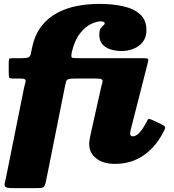

<svg xmlns="http://www.w3.org/2000/svg" viewBox="-20 -820 896 990"><path d="M12.5 88Q8 111 4.5 124.8Q1 138.5 9.2 144.2Q17.5 150 48 150H158Q182.5 150 193.8 148.5Q205 147 209.5 138.5Q214 130 218 110L314 -370Q318 -389 320.5 -398.5Q323 -408 332 -411.5Q341 -415 364 -415H476Q499.5 -415 505.2 -410.2Q511 -405.5 508 -395.2Q505 -385 501 -368L450 -140Q447.5 -128.5 443.8 -110Q440 -91.5 440 -77Q440 -32 475.8 -3.5Q511.5 25 573 25Q655 25 717.8 -17.2Q780.5 -59.5 820 -134.5Q831.5 -155.5 831.8 -162.8Q832 -170 810 -180.5L766 -201Q746 -210.5 742.2 -203.5Q738.5 -196.5 729.5 -180Q711.5 -147.5 695.5 -132.2Q679.5 -117 665 -117Q651 -117 651 -131Q651 -135 652 -140.8Q653 -146.5 654 -151L741 -492Q746.5 -513 743.5 -516.5Q740.5 -520 714 -520H390Q360 -520 352.5 -522Q345 -524 350 -550Q365 -613.5 392.8 -648.2Q420.5 -683 449.8 -696.5Q479 -710 499 -710Q508 -710 514 -707.2Q520 -704.5 520 -700Q520 -694 513 -689Q506 -684 499 -673.5Q492 -663 492 -640Q492 -609 508.8 -590.8Q525.5 -572.5 551.8 -564.8Q578 -557 607 -557Q639 -557 668.2 -568.5Q697.5 -580 716.2 -603.8Q735 -627.5 735 -664Q735 -717.5 701.5 -747Q668 -776.5 612.8 -788.2Q557.5 -800 492 -800Q436 -800 380.2 -789.8Q324.5 -779.5 276.2 -754.2Q228 -729 193.5 -684.8Q159 -640.5 145 -572Q141 -551.5 138.2 -540Q135.5 -528.5 125.8 -524.2Q116 -520 90 -520H52Q34 -520 29.5 -518.2Q25 -516.5 25 -498V-442Q25 -420 29.8 -417.5Q34.5 -415 56 -415H86Q105.5 -415 109.8 -409.5Q114 -404 110.8 -394Q107.5 -384 104.5 -370Z"/></svg>

Font: Besley Black
Style: Italic
Weight: 900
Italic angle: -13°
Designer: Owen Earl
Foundry: indestructible type*
Version: Version 2.001